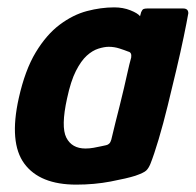

<svg xmlns="http://www.w3.org/2000/svg" viewBox="-20 -495 531 521"><path d="M187 6Q88 6 46 -51Q4 -108 31 -229Q48 -305 77 -353Q106 -401 142 -428Q178 -455 216 -465Q254 -475 290 -475Q314 -475 334 -467Q354 -459 360 -451L363 -462Q366 -469 369.5 -470.5Q373 -472 380 -472H477Q491 -472 491 -459Q487 -436 478.5 -395Q470 -354 458.5 -305.5Q447 -257 435 -208Q423 -159 410.5 -117Q398 -75 388 -50Q383 -38 376.5 -32Q370 -26 347 -18Q325 -11 280.5 -2.5Q236 6 187 6ZM212 -92Q223 -92 234 -94Q245 -96 254 -98Q263 -100 268 -101Q273 -102 276.5 -105.5Q280 -109 282 -116Q287 -138 293 -161.5Q299 -185 305 -209Q311 -233 316.5 -256.5Q322 -280 326.5 -300.5Q331 -321 336 -339Q337 -346 335 -350Q333 -354 328 -355Q318 -359 304 -363.5Q290 -368 275 -368Q263 -368 247 -363Q231 -358 215.5 -344Q200 -330 186 -302.5Q172 -275 162 -228Q145 -151 160 -121.5Q175 -92 212 -92Z"/></svg>

Font: Glory
Style: Bold Italic
Weight: 700
Italic angle: -12°
Version: Version 1.011